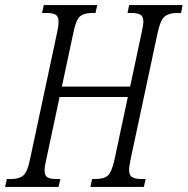

<svg xmlns="http://www.w3.org/2000/svg" viewBox="-49 -734 737 754"><path d="M-29 0 -22 -31H-4Q26 -31 42.5 -45Q59 -59 69 -109L175 -605Q181 -632 181 -648Q181 -670 169 -676.5Q157 -683 135 -683H116L123 -714H333L326 -683H312Q280 -683 264.5 -669Q249 -655 239 -605L194 -394H462L507 -605Q514 -635 514 -649Q514 -670 502 -676.5Q490 -683 468 -683H452L458 -714H668L662 -683H646Q615 -683 598 -669.5Q581 -656 570 -605L464 -109Q458 -82 458 -66Q458 -45 470.5 -38Q483 -31 505 -31H523L516 0H306L313 -31H327Q359 -31 374.5 -44.5Q390 -58 401 -109L453 -353H185L133 -109Q126 -79 126 -65Q126 -44 137.5 -37.5Q149 -31 171 -31H188L181 0Z"/></svg>

Font: Noto Serif ExtraCondensed Light
Style: Italic
Weight: 300
Width: 2
Italic angle: -12°
Designer: Monotype Design Team
Foundry: Monotype Imaging Inc.
Version: Version 2.014; ttfautohint (v1.8.4.7-5d5b)